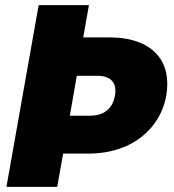

<svg xmlns="http://www.w3.org/2000/svg" viewBox="-20 -725 676 745"><path d="M251 -276 278 -431H356C415 -431 434 -400 426 -353C417 -307 388 -276 328 -276ZM625 -353C648 -485 576 -580 402 -580H303L325 -705H130L5 0H202L225 -129H322C500 -129 604 -234 625 -353Z"/></svg>

Font: SVN-Poppins ExtraBold
Style: Italic
Weight: 800
Italic angle: -10°
Designer: Ninad Kale (Devanagari), Jonny Pinhorn (Latin)
Foundry: Indian Type Foundry
Version: Version 3.002 2017